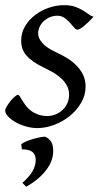

<svg xmlns="http://www.w3.org/2000/svg" viewBox="-22 -477 389 745"><path d="M340.8 -412.1Q331.1 -400.9 321.5 -391.8Q312 -382.8 303.7 -376Q295.4 -369.1 288.8 -365.5Q282.2 -361.8 278.8 -361.8Q272.5 -361.8 265.4 -370.4Q258.3 -378.9 249.3 -388.9Q240.2 -398.9 228.3 -407.5Q216.3 -416 200.2 -416Q186.5 -416 173.3 -410.9Q160.2 -405.8 149.7 -396.7Q139.2 -387.7 132.6 -374.8Q126 -361.8 126 -346.2Q126 -329.1 142.3 -310.1Q158.7 -291 198.2 -272.9Q218.3 -263.7 238.3 -251.5Q258.3 -239.3 274.2 -223.4Q290 -207.5 300 -187.3Q310.1 -167 310.1 -141.1Q310.1 -107.4 292.7 -77.9Q275.4 -48.3 248.3 -26.6Q221.2 -4.9 188 7.6Q154.8 20 123 20Q100.1 20 77.6 13.4Q55.2 6.8 37.6 -3.4Q20 -13.7 9 -25.6Q-2 -37.6 -2 -47.9Q-2 -53.2 3.9 -63.5Q9.8 -73.7 17.8 -83.7Q25.9 -93.8 34.2 -101.3Q42.5 -108.9 47.9 -108.9Q51.3 -108.9 54.9 -102.8Q58.6 -96.7 64.2 -87.6Q69.8 -78.6 77.6 -67.9Q85.4 -57.1 97.2 -48.1Q108.9 -39.1 124.8 -33Q140.6 -26.9 162.1 -26.9Q179.2 -26.9 194.6 -33.4Q210 -40 221.4 -51Q232.9 -62 239.5 -76.9Q246.1 -91.8 246.1 -108.9Q246.1 -127.9 238.3 -143.3Q230.5 -158.7 217.5 -171.1Q204.6 -183.6 187.5 -193.8Q170.4 -204.1 151.9 -212.9Q126 -225.1 108.4 -237.3Q90.8 -249.5 80.1 -262.2Q69.3 -274.9 64.7 -289.1Q60.1 -303.2 60.1 -318.8Q60.1 -349.6 75.2 -375Q90.3 -400.4 114.3 -418.7Q138.2 -437 167.7 -447Q197.3 -457 226.1 -457Q251 -457 268.1 -451.2Q285.2 -445.3 298.1 -437.5Q311 -429.7 320.8 -422.4Q330.6 -415 340.8 -412.1ZM182.1 131.3Q174.8 164.1 148.2 194.1Q121.6 224.1 79.6 247.6L64.9 232.4Q85.9 213.9 98.1 197Q110.4 180.2 115.2 158.2Q120.1 132.8 108.6 117.7Q97.2 102.5 63 102.5L60.5 83Q64.9 78.1 77.6 72.5Q90.3 66.9 105.5 62.5Q120.6 58.1 134.5 55.4Q148.4 52.7 154.8 53.7Q176.8 65.4 181.9 86.2Q187 106.9 182.1 131.3Z"/></svg>

Font: Gentium Plus Eur
Style: Italic
Weight: 400
Italic angle: -8°
Designer: J. Victor Gaultney, Annie Olsen, Iska Routamaa, Becca Hirsbrunner
Foundry: SIL International
Version: Version 5.000